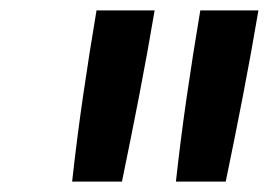

<svg xmlns="http://www.w3.org/2000/svg" viewBox="-20 -792 540 370"><path d="M319 -442Q328 -524 340 -606.5Q352 -689 366 -772H478Q464 -689 448 -606.5Q432 -524 415 -442ZM119 -442Q128 -524 140 -606.5Q152 -689 166 -772H278Q264 -689 248 -606.5Q232 -524 215 -442Z"/></svg>

Font: Iosevka SS18 Semibold
Style: Italic
Weight: 600
Italic angle: -9°
Monospace: yes
Designer: Belleve Invis
Foundry: Belleve Invis
Version: Version 25.1.1; ttfautohint (v1.8.4)